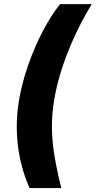

<svg xmlns="http://www.w3.org/2000/svg" viewBox="-20 -791 473 948"><path d="M73.7 -295.4Q87.4 -377.4 117.7 -465.3Q147.9 -553.2 189.2 -633.1Q230.5 -712.9 276.4 -770.5H433.1Q387.7 -696.8 349.9 -615.2Q312 -533.7 285.6 -452.1Q259.3 -370.6 247.1 -295.4Q236.3 -230.5 236.3 -165.8Q236.3 -101.1 248 -27.8Q259.8 45.4 282.7 137.7H126Q81.5 37.1 68.4 -73.2Q55.2 -183.6 73.7 -295.4Z"/></svg>

Font: Inter 17pt ExtraBold
Style: Italic
Weight: 800
Italic angle: -9.3988°
Version: Version 4.001;git-66647c0bb